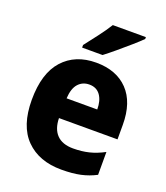

<svg xmlns="http://www.w3.org/2000/svg" viewBox="-142 -863 839 971"><g transform="rotate(20 278.0 -378.0)"><path d="M284 -559Q393 -559 455 -494.5Q517 -430 517 -309V-231H202Q203 -173 233 -142Q263 -111 321 -111Q367 -111 406 -120.5Q445 -130 486 -152V-29Q448 -9 405 0.5Q362 10 302 10Q181 10 111 -60.5Q41 -131 41 -271Q41 -414 106.5 -486.5Q172 -559 284 -559ZM289 -443Q253 -443 230 -417.5Q207 -392 204 -338H369Q369 -386 348.5 -414.5Q328 -443 289 -443ZM475 -756Q457 -738 425 -710Q393 -682 359 -653.5Q325 -625 300 -606H190V-620Q215 -652 245.5 -692Q276 -732 297 -766H475Z"/></g></svg>

Font: Noto Sans Khmer UI SemiCondensed ExtraBold
Style: Regular
Weight: 800
Width: 4
Designer: Danh Hong and the Monotype Design Team
Foundry: Monotype Imaging Inc.
Version: Version 2.002; ttfautohint (v1.8.4.7-5d5b)